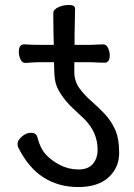

<svg xmlns="http://www.w3.org/2000/svg" viewBox="-20 -739 540 775"><path d="M198 -488H137L113 -487L83 -485H82Q69 -485 62 -501Q56 -515 56 -530Q56 -560 78 -560Q108 -558 137 -558H197V-565L196 -598L195 -686Q195 -701 218 -711Q238 -719 258 -719Q283 -719 283 -704L281 -598V-558H346Q358 -558 396 -560H397Q409 -560 416 -545.5Q423 -531 423 -516Q423 -486 402 -486Q380 -486 346 -488H280V-449Q280 -411 300.5 -383Q321 -355 347.5 -332Q374 -309 400.5 -281.5Q427 -254 444 -217.5Q461 -181 461 -121.5Q461 -62 418 -23Q375 16 296 16Q217 16 156 -22.5Q95 -61 53 -145Q51 -149 51 -160.5Q51 -172 68 -187.5Q85 -203 105.5 -203Q126 -203 131 -185Q142 -141 164.5 -116Q187 -91 222 -73Q257 -55 296.5 -55Q336 -55 355 -77.5Q374 -100 374 -135Q374 -205 320 -259L270 -306Q245 -330 225.5 -359.5Q206 -389 202 -417Q199 -435 198 -484Z"/></svg>

Font: Moon Stars Kai HW
Style: Bold
Weight: 700
Designer: GuiWonder
Version: Version 1.101